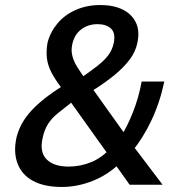

<svg xmlns="http://www.w3.org/2000/svg" viewBox="-20 -734 707 763"><path d="M226 9Q156 9 111.5 -15Q67 -39 50 -83.5Q33 -128 45 -185Q51 -211 63 -235Q75 -259 94 -282Q113 -305 141 -329Q169 -353 208 -379L242 -401L228 -380Q201 -415 185.5 -444Q170 -473 166.5 -502Q163 -531 169 -565Q180 -607 208.5 -641Q237 -675 281 -694.5Q325 -714 379 -714Q431 -714 467.5 -696Q504 -678 520 -644.5Q536 -611 526 -564Q519 -529 495.5 -497.5Q472 -466 433.5 -434.5Q395 -403 340 -369L341 -391L478 -199L462 -194Q486 -232 508.5 -288.5Q531 -345 543 -410H633Q615 -325 581 -254Q547 -183 506 -134L504 -161L626 0H495L434 -86L458 -87Q409 -39 348 -15Q287 9 226 9ZM253 -72Q299 -72 342 -89.5Q385 -107 419 -145L409 -121L249 -345H291L263 -326Q234 -303 210 -284Q186 -265 171 -241.5Q156 -218 149 -184Q137 -129 165.5 -100.5Q194 -72 253 -72ZM368 -638Q330 -638 302.5 -617Q275 -596 267 -557Q262 -534 267.5 -512Q273 -490 287.5 -467Q302 -444 322 -415L297 -421Q337 -449 365 -470.5Q393 -492 409.5 -513.5Q426 -535 432 -563Q440 -603 421 -620.5Q402 -638 368 -638Z"/></svg>

Font: Nunito Sans 7pt SemiCondensed SemiBold
Style: Italic
Weight: 600
Width: 4
Italic angle: -9°
Designer: Vernon Adams
Foundry: Vernon Adams
Version: Version 3.101;gftools[0.9.27]